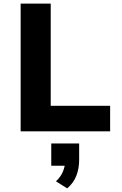

<svg xmlns="http://www.w3.org/2000/svg" viewBox="-20 -725 673 1060"><path d="M94 0V-705H260V-141H588V0ZM351 315 289 276Q315 252 327 223Q339 194 339 171L370 190H263V67H417V157Q417 204 402 244Q387 284 351 315Z"/></svg>

Font: Nunito Sans 6pt ExtraBold
Style: Regular
Weight: 800
Version: Version 3.101;gftools[0.9.27]